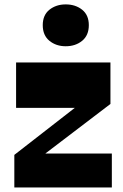

<svg xmlns="http://www.w3.org/2000/svg" viewBox="-20 -831 544 851"><path d="M43.5 0V-144.5L339 -374.3V-353H51.3V-554H469.5V-370.3L142.2 -121V-150.5H475.7V0ZM271.2 -626Q228.8 -626 199.1 -650.1Q169.5 -674.3 169.5 -719.5Q169.5 -764.2 199.1 -787.9Q228.8 -811.5 271.2 -811.5Q314.5 -811.5 344.1 -787.9Q373.7 -764.2 373.7 -719.5Q373.7 -674.3 344.1 -650.1Q314.5 -626 271.2 -626Z"/></svg>

Font: Savate ExtraLight
Style: Regular
Weight: 200
Designer: Max Esnée
Foundry: Plomb Type
Version: Version 2.000